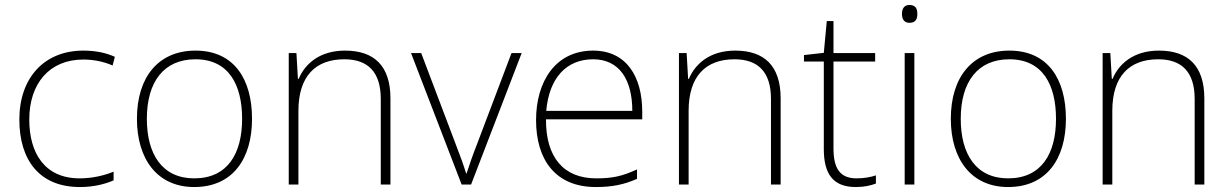

<svg xmlns="http://www.w3.org/2000/svg" viewBox="-20 -744 4958 774"><path d="M302 10C358 10 404 -2 438 -17V-52C399 -36 351 -25 301 -25C160 -25 98 -127 98 -262C98 -407 179 -504 316 -504C354 -504 395 -497 434 -480L443 -515C407 -531 366 -540 316 -540C158 -540 58 -430 58 -262C58 -100 138 10 302 10Z M996 -265C996 -423 925 -540 768 -540C620 -540 532 -435 532 -265C532 -104 613 10 763 10C919 10 996 -105 996 -265ZM572 -265C572 -415 641 -505 768 -505C903 -505 956 -401 956 -265C956 -124 897 -25 763 -25C634 -25 572 -122 572 -265Z M1371 -540C1268 -540 1209 -486 1184 -426H1181L1175 -530H1144V0H1183V-297C1183 -437 1252 -505 1368 -505C1462 -505 1515 -455 1515 -345V0H1554V-347C1554 -479 1488 -540 1371 -540Z M1841 0H1879L2083 -530H2042L1900 -155C1883 -112 1872 -78 1861 -45H1859C1849 -78 1837 -111 1820 -155L1678 -530H1637Z M2371 -540C2219 -540 2141 -415 2141 -260C2141 -100 2219 10 2382 10C2448 10 2496 0 2548 -23V-61C2487 -33 2448 -25 2383 -25C2252 -25 2180 -110 2181 -263H2569V-294C2569 -434 2506 -540 2371 -540ZM2371 -505C2478 -505 2529 -421 2529 -297H2182C2194 -432 2265 -505 2371 -505Z M2944 -540C2841 -540 2782 -486 2757 -426H2754L2748 -530H2717V0H2756V-297C2756 -437 2825 -505 2941 -505C3035 -505 3088 -455 3088 -345V0H3127V-347C3127 -479 3061 -540 2944 -540Z M3433 -25C3364 -25 3340 -68 3340 -146V-496H3508V-530H3340V-659H3313L3301 -531L3221 -522V-496H3301V-143C3301 -43 3338 10 3430 10C3464 10 3489 4 3511 -4V-37C3490 -30 3464 -25 3433 -25Z M3646 -724C3625 -724 3616 -709 3616 -688C3616 -667 3625 -652 3646 -652C3671 -652 3678 -667 3678 -688C3678 -709 3671 -724 3646 -724ZM3666 -530H3627V0H3666Z M4277 -265C4277 -423 4206 -540 4049 -540C3901 -540 3813 -435 3813 -265C3813 -104 3894 10 4044 10C4200 10 4277 -105 4277 -265ZM3853 -265C3853 -415 3922 -505 4049 -505C4184 -505 4237 -401 4237 -265C4237 -124 4178 -25 4044 -25C3915 -25 3853 -122 3853 -265Z M4652 -540C4549 -540 4490 -486 4465 -426H4462L4456 -530H4425V0H4464V-297C4464 -437 4533 -505 4649 -505C4743 -505 4796 -455 4796 -345V0H4835V-347C4835 -479 4769 -540 4652 -540Z"/></svg>

Font: Noto Sans Gurmukhi ExtraLight
Style: Regular
Weight: 200
Designer: Jelle Bosma - Monotype Design Team
Foundry: Monotype Imaging Inc.
Version: Version 2.004